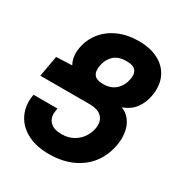

<svg xmlns="http://www.w3.org/2000/svg" viewBox="-173 -859 946 999"><g transform="rotate(30 300.0 -360.0)"><path d="M261.5 -518.5Q259.5 -508.5 259.5 -496.5Q259.5 -472 274.2 -458.5Q289 -445 323.5 -445Q371 -445 399.2 -471.5Q427.5 -498 434.5 -539Q436.5 -548.5 436.5 -559.5Q436.5 -583 421.5 -596.2Q406.5 -609.5 371 -609.5Q322 -609.5 295.2 -584.2Q268.5 -559 261.5 -518.5ZM579 -561Q579 -541 575.5 -523Q566.5 -474 541.5 -440.2Q516.5 -406.5 468.5 -388.5Q507 -374.5 528.5 -337.8Q550 -301 550 -250.5Q550 -231.5 546 -207.5Q534.5 -142.5 497.8 -93.2Q461 -44 400.5 -16.2Q340 11.5 260.5 11.5Q189 11.5 137.8 -13.2Q86.5 -38 60.5 -80.2Q34.5 -122.5 34.5 -174.5Q34.5 -194.5 38 -212.5L38.5 -216H182.5L180 -202.5Q178 -189.5 178 -183.5Q178 -150.5 200.5 -130.8Q223 -111 265 -111Q306.5 -111 336.8 -128.2Q367 -145.5 384.2 -172.2Q401.5 -199 406.5 -228Q408 -238 408 -246.5Q408 -280 384.8 -299.8Q361.5 -319.5 315.5 -319.5H19.5L42 -445L136.5 -449Q120 -478.5 120 -513Q120 -528 123 -545Q132.5 -599.5 166 -642Q199.5 -684.5 253.2 -708.2Q307 -732 375 -732Q439 -732 485.2 -710Q531.5 -688 555.2 -649.2Q579 -610.5 579 -561Z"/></g></svg>

Font: JuliaMono ExtraBoldItalic
Style: Regular
Weight: 800
Italic angle: -9°
Monospace: yes
Designer: cormullion
Foundry: corm
Version: Version 0.049; ttfautohint (v1.8.4)